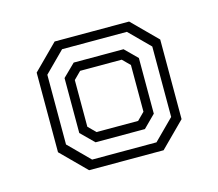

<svg xmlns="http://www.w3.org/2000/svg" viewBox="-62 -776 565 498"><g transform="rotate(-15 221.0 -527.0)"><path d="M121.1 -354.5 55.2 -420.4V-634.2L121.1 -700.1H321.1L387 -634.2V-420.4L321.1 -354.5ZM135.8 -379.1H308.6L362.4 -432.9V-622L308.6 -675.8H134.6L80.5 -621.7V-434.5ZM156 -420.1 121.4 -454.3V-601.9L154.7 -634.5H288.5L321.1 -602.2V-452.7L288.5 -420.1ZM165.3 -445.1H277L296.5 -464.6V-590L277 -609.5H165.3L145.8 -590V-464.6Z"/></g></svg>

Font: Tourney Thin
Style: Regular
Weight: 400
Version: Version 1.015